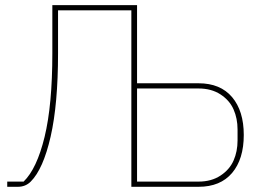

<svg xmlns="http://www.w3.org/2000/svg" viewBox="-20 -718 1017 738"><path d="M7.8 0V-20H70.8Q121.6 -69.3 151.4 -191.9Q181.2 -314.5 181.2 -513.2V-698.2H506.8V-397.9H743.2Q827.1 -397.9 872.1 -344.7Q917 -291.5 917 -199.2Q917 -106.4 872.1 -53.2Q827.1 0 743.2 0H484.9V-678.2H203.1V-513.2Q203.1 -317.9 174.6 -192.9Q146 -67.9 98.1 -20Q78.1 0 48.8 0ZM506.8 -20H743.2Q792.5 -20 827.4 -43Q862.3 -65.9 877.7 -100.8Q893.1 -135.7 893.1 -178.2V-220.2Q893.1 -262.7 877.7 -297.6Q862.3 -332.5 827.4 -355.2Q792.5 -377.9 743.2 -377.9H506.8Z"/></svg>

Font: Anuphan Thin
Style: Regular
Weight: 250
Designer: Mike Abbink, Paul van der Laan, Pieter van Rosmalen, Mint Tantisuwanna
Foundry: Bold Monday; Cadson Demak
Version: Version 3.002;hotconv 1.0.109;makeotfexe 2.5.65596